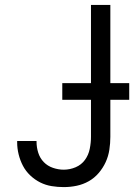

<svg xmlns="http://www.w3.org/2000/svg" viewBox="-20 -755 565 783"><path d="M240 8Q215 8 190.5 4Q166 0 144 -11Q122 -22 103.5 -39.5Q85 -57 73.5 -79Q62 -101 56 -125.5Q50 -150 50 -174V-180H129V-177Q129 -154 136 -132Q143 -110 158.5 -94Q174 -78 196 -70.5Q218 -63 240 -63Q265 -63 288.5 -73Q312 -83 326.5 -103Q341 -123 346 -148Q351 -173 351 -197V-735H430V-197Q430 -171 426 -144.5Q422 -118 411 -94Q400 -70 382.5 -49.5Q365 -29 342 -16Q319 -3 293 2.5Q267 8 240 8ZM234 -348V-416H507V-348Z"/></svg>

Font: Iosevka Pride
Style: Regular
Weight: 400
Monospace: yes
Designer: Belleve Invis
Foundry: Belleve Invis
Version: Version 30.3.1; ttfautohint (v1.8.4)